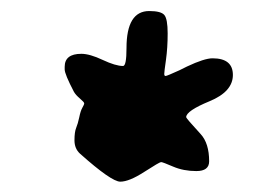

<svg xmlns="http://www.w3.org/2000/svg" viewBox="-20 -705 502 355"><path d="M213.9 -616.2Q213.9 -684.6 255.9 -684.6Q277.8 -684.6 283.9 -677.2Q290 -669.9 290 -643.3Q290 -616.7 286.9 -594.5Q283.7 -572.3 283.7 -568.4Q283.7 -564.5 286.1 -564.5Q288.6 -564.5 312 -575.2L325.7 -582Q357.9 -597.2 373 -597.2Q410.6 -597.2 410.6 -566.4Q410.6 -535.6 367.4 -517.8Q324.2 -500 324.2 -488.3Q324.2 -486.3 351.1 -457Q366.7 -439.9 366.7 -406.7Q366.7 -388.7 343 -388.7Q319.3 -388.7 300 -397Q280.8 -405.3 277.8 -405.3Q274.9 -405.3 246.8 -387.2Q218.8 -369.1 202.4 -369.1Q186 -369.1 127.9 -420.9Q117.7 -430.2 117.7 -445.6Q117.7 -460.9 120.8 -468.5Q124 -476.1 126.5 -488Q128.9 -500 132.3 -505.9Q135.7 -511.7 135.7 -513.9Q135.7 -516.1 127.9 -522.7Q120.1 -529.3 116.7 -535.2Q99.6 -567.9 99.6 -576.7V-581.5Q99.6 -605.5 130.4 -605.5Q146 -605.5 169.9 -594.2Q193.8 -583 207.5 -583Q213.9 -583 213.9 -616.2Z"/></svg>

Font: Averia Gruesa Libre
Style: Regular
Weight: 400
Italic angle: -1.70001°
Version: Version 1.002